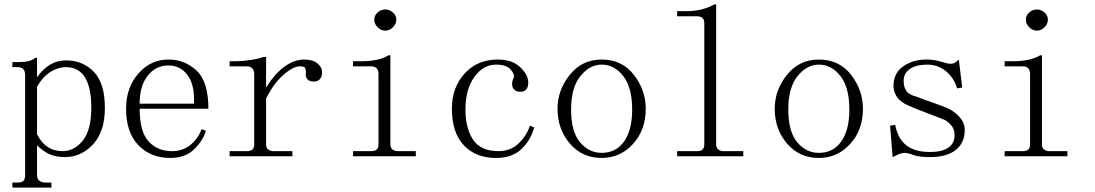

<svg xmlns="http://www.w3.org/2000/svg" viewBox="-20 -735 5040 884"><path d="M189.5 105.5H216.8V128.9H37.1V105.5H60.5Q80.1 105.5 87.9 97.7Q95.7 89.8 95.7 70.3V-390.6Q95.7 -406.2 87.9 -416Q80.1 -425.8 60.5 -425.8H37.1V-449.2H72.3Q91.8 -449.2 109.4 -453.1Q127 -457 142.6 -468.8H150.4V-378.9Q177.7 -418 210.9 -437.5Q244.1 -457 283.2 -457Q361.3 -457 412.1 -404.3Q462.9 -351.6 462.9 -238.3Q462.9 -128.9 408.2 -70.3Q353.5 -11.7 279.3 -11.7Q236.3 -11.7 207 -25.4Q177.7 -39.1 150.4 -66.4V70.3Q150.4 89.8 162.1 97.7Q173.8 105.5 189.5 105.5ZM150.4 -117.2Q169.9 -78.1 199.2 -58.6Q228.5 -39.1 267.6 -39.1Q322.3 -39.1 361.3 -87.9Q400.4 -136.7 400.4 -238.3Q400.4 -332 371.1 -378.9Q341.8 -425.8 283.2 -425.8Q248 -425.8 212.9 -404.3Q177.7 -382.8 150.4 -335.9Z M873 -257.8Q877 -343.8 843.8 -388.7Q810.5 -433.6 755.9 -433.6Q697.3 -433.6 660.2 -386.7Q623 -339.8 623 -257.8ZM623 -234.4Q623 -128.9 664.1 -84Q705.1 -39.1 771.5 -39.1Q822.3 -39.1 857.4 -68.4Q892.6 -97.7 908.2 -140.6L927.7 -132.8Q916 -89.8 875 -48.8Q834 -7.8 763.7 -7.8Q673.8 -7.8 617.2 -66.4Q560.5 -125 560.5 -234.4Q560.5 -332 617.2 -396.5Q673.8 -460.9 755.9 -460.9Q830.1 -460.9 884.8 -410.2Q939.5 -359.4 939.5 -234.4Z M1205.1 -332Q1244.1 -394.5 1289.1 -427.7Q1334 -460.9 1380.9 -460.9Q1419.9 -460.9 1441.4 -443.4Q1462.9 -425.8 1462.9 -402.3Q1462.9 -382.8 1453.1 -371.1Q1443.4 -359.4 1423.8 -359.4Q1404.3 -359.4 1394.5 -371.1Q1384.8 -382.8 1388.7 -402.3Q1388.7 -414.1 1384.8 -421.9Q1380.9 -429.7 1361.3 -429.7Q1330.1 -429.7 1285.2 -390.6Q1240.2 -351.6 1205.1 -281.2V-70.3Q1205.1 -54.7 1214.8 -46.9Q1224.6 -39.1 1240.2 -39.1H1326.2V-15.6H1037.1V-39.1H1115.2Q1134.8 -39.1 1142.6 -46.9Q1150.4 -54.7 1150.4 -70.3V-394.5Q1150.4 -410.2 1142.1 -419.9Q1133.8 -429.7 1113.3 -429.7H1037.1V-453.1H1068.4Q1096.7 -453.1 1134.8 -459Q1172.9 -464.8 1192.4 -472.7H1205.1Z M1722.7 -394.5Q1722.7 -410.2 1714.8 -419.9Q1707 -429.7 1687.5 -429.7H1605.5V-453.1H1644.5Q1679.7 -453.1 1710.9 -459Q1742.2 -464.8 1769.5 -480.5H1777.3V-70.3Q1777.3 -54.7 1787.1 -46.9Q1796.9 -39.1 1812.5 -39.1H1894.5V-15.6H1605.5V-39.1H1687.5Q1707 -39.1 1714.8 -46.9Q1722.7 -54.7 1722.7 -70.3ZM1753.9 -691.4Q1773.4 -691.4 1789.1 -677.7Q1804.7 -664.1 1804.7 -644.5Q1804.7 -625 1789.1 -609.4Q1773.4 -593.8 1753.9 -593.8Q1734.4 -593.8 1718.8 -609.4Q1703.1 -625 1703.1 -644.5Q1703.1 -664.1 1718.8 -677.7Q1734.4 -691.4 1753.9 -691.4Z M2337.9 -347.7Q2337.9 -359.4 2339.8 -363.3Q2341.8 -367.2 2345.7 -378.9Q2349.6 -394.5 2330.1 -416Q2310.5 -437.5 2263.7 -437.5Q2205.1 -437.5 2164.1 -380.9Q2123 -324.2 2123 -230.5Q2123 -144.5 2158.2 -91.8Q2193.4 -39.1 2275.4 -39.1Q2330.1 -39.1 2367.2 -74.2Q2404.3 -109.4 2419.9 -156.2L2439.5 -148.4Q2423.8 -89.8 2380.9 -48.8Q2337.9 -7.8 2263.7 -7.8Q2169.9 -7.8 2115.2 -66.4Q2060.5 -125 2060.5 -234.4Q2060.5 -332 2119.1 -396.5Q2177.7 -460.9 2271.5 -460.9Q2337.9 -460.9 2375 -425.8Q2412.1 -390.6 2412.1 -355.5Q2412.1 -332 2402.3 -322.3Q2392.6 -312.5 2373 -312.5Q2357.4 -312.5 2347.7 -322.3Q2337.9 -332 2337.9 -347.7Z M2953.1 -234.4Q2953.1 -136.7 2894.5 -72.3Q2835.9 -7.8 2750 -7.8Q2660.2 -7.8 2603.5 -74.2Q2546.9 -140.6 2546.9 -234.4Q2546.9 -320.3 2603.5 -390.6Q2660.2 -460.9 2750 -460.9Q2843.8 -460.9 2898.4 -390.6Q2953.1 -320.3 2953.1 -234.4ZM2609.4 -230.5Q2609.4 -128.9 2650.4 -80.1Q2691.4 -31.2 2750 -31.2Q2816.4 -31.2 2853.5 -84Q2890.6 -136.7 2890.6 -230.5Q2890.6 -332 2849.6 -384.8Q2808.6 -437.5 2750 -437.5Q2695.3 -437.5 2652.3 -384.8Q2609.4 -332 2609.4 -230.5Z M3140.6 -683.6Q3176.8 -683.6 3209 -691.4Q3241.2 -699.2 3268.6 -714.8H3277.3V-70.3Q3277.3 -54.7 3287.1 -46.9Q3296.9 -39.1 3312.5 -39.1H3402.3V-15.6H3097.7V-39.1H3187.5Q3207 -39.1 3214.8 -46.9Q3222.7 -54.7 3222.7 -70.3V-628.9Q3222.7 -644.5 3214.4 -652.3Q3206.1 -660.2 3185.5 -660.2H3097.7V-683.6Z M3953.1 -234.4Q3953.1 -136.7 3894.5 -72.3Q3835.9 -7.8 3750 -7.8Q3660.2 -7.8 3603.5 -74.2Q3546.9 -140.6 3546.9 -234.4Q3546.9 -320.3 3603.5 -390.6Q3660.2 -460.9 3750 -460.9Q3843.8 -460.9 3898.4 -390.6Q3953.1 -320.3 3953.1 -234.4ZM3609.4 -230.5Q3609.4 -128.9 3650.4 -80.1Q3691.4 -31.2 3750 -31.2Q3816.4 -31.2 3853.5 -84Q3890.6 -136.7 3890.6 -230.5Q3890.6 -332 3849.6 -384.8Q3808.6 -437.5 3750 -437.5Q3695.3 -437.5 3652.3 -384.8Q3609.4 -332 3609.4 -230.5Z M4093.8 -339.8Q4093.8 -398.4 4138.7 -429.7Q4183.6 -460.9 4246.1 -460.9Q4281.2 -460.9 4312.5 -451.2Q4343.8 -441.4 4355.5 -441.4Q4367.2 -441.4 4375 -445.3Q4382.8 -449.2 4394.5 -460.9L4410.2 -332L4386.7 -328.1Q4371.1 -378.9 4334 -408.2Q4296.9 -437.5 4250 -437.5Q4199.2 -437.5 4169.9 -418Q4140.6 -398.4 4140.6 -363.3Q4140.6 -332 4154.3 -314.5Q4168 -296.9 4203.1 -289.1Q4230.5 -277.3 4271.5 -263.7Q4312.5 -250 4347.7 -234.4Q4378.9 -218.8 4400.4 -193.4Q4421.9 -168 4421.9 -136.7Q4421.9 -78.1 4380.9 -44.9Q4339.8 -11.7 4261.7 -11.7Q4210.9 -11.7 4185.5 -21.5Q4160.2 -31.2 4144.5 -31.2Q4132.8 -31.2 4119.1 -25.4Q4105.5 -19.5 4089.8 -11.7L4078.1 -156.2L4101.6 -160.2Q4113.3 -97.7 4152.3 -66.4Q4191.4 -35.2 4261.7 -35.2Q4316.4 -35.2 4345.7 -54.7Q4375 -74.2 4375 -113.3Q4375 -140.6 4359.4 -158.2Q4343.8 -175.8 4328.1 -183.6Q4289.1 -199.2 4242.2 -216.8Q4195.3 -234.4 4160.2 -250Q4125 -265.6 4109.4 -289.1Q4093.8 -312.5 4093.8 -339.8Z M4722.7 -394.5Q4722.7 -410.2 4714.8 -419.9Q4707 -429.7 4687.5 -429.7H4605.5V-453.1H4644.5Q4679.7 -453.1 4710.9 -459Q4742.2 -464.8 4769.5 -480.5H4777.3V-70.3Q4777.3 -54.7 4787.1 -46.9Q4796.9 -39.1 4812.5 -39.1H4894.5V-15.6H4605.5V-39.1H4687.5Q4707 -39.1 4714.8 -46.9Q4722.7 -54.7 4722.7 -70.3ZM4753.9 -691.4Q4773.4 -691.4 4789.1 -677.7Q4804.7 -664.1 4804.7 -644.5Q4804.7 -625 4789.1 -609.4Q4773.4 -593.8 4753.9 -593.8Q4734.4 -593.8 4718.8 -609.4Q4703.1 -625 4703.1 -644.5Q4703.1 -664.1 4718.8 -677.7Q4734.4 -691.4 4753.9 -691.4Z"/></svg>

Font: BabelStone Khitan Small Seal
Style: Regular
Weight: 400
Designer: Andrew West
Foundry: BabelStone
Version: Version 13.000